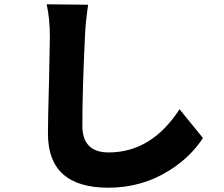

<svg xmlns="http://www.w3.org/2000/svg" viewBox="-20 -809 1040 893"><path d="M390 -787Q378 -709 375 -637Q363 -387 363 -225Q363 -100 485 -100Q685 -100 815 -301L924 -167Q865 -77 767 -16Q640 64 484 64Q203 64 203 -187Q203 -256 208 -431Q212 -606 212 -637Q212 -722 197 -789Z"/></svg>

Font: Source Han Sans CN Heavy
Style: Bold
Weight: 900
Designer: Ryoko NISHIZUKA (kana & ideographs); Paul D. Hunt (Latin, Greek & Cyrillic); Wenlong ZHANG (bopomofo); Sandoll Communica
Foundry: Adobe Systems Incorporated
Version: Version 1.000;PS 1;hotconv 1.0.78;makeotf.lib2.5.61930